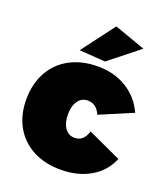

<svg xmlns="http://www.w3.org/2000/svg" viewBox="-143 -878 850 984"><g transform="rotate(20 281.5 -386.0)"><path d="M314 -373Q281 -373 261.5 -345.5Q242 -318 242 -272Q242 -225 261.5 -197.5Q281 -170 314 -170Q364 -170 381 -229L563 -145Q533 -72 464.5 -32Q396 8 302 8Q216 8 151 -26.5Q86 -61 50.5 -124Q15 -187 15 -271Q15 -356 50.5 -420.5Q86 -485 151.5 -520Q217 -555 304 -555Q393 -555 461 -513.5Q529 -472 563 -397L384 -321Q362 -373 314 -373ZM321 -780 490 -720 328 -591 186 -601Z"/></g></svg>

Font: Gontserrat Black
Style: Regular
Weight: 900
Designer: Julieta Ulanovsky
Foundry: Julieta Ulanovsky
Version: Version 6.001